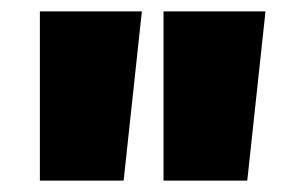

<svg xmlns="http://www.w3.org/2000/svg" viewBox="-20 -690 517 337"><path d="M414 -373H267V-670H446ZM197 -373H50V-670H229Z"/></svg>

Font: Work Sans Black
Style: Regular
Weight: 900
Designer: Wei Huang
Foundry: Wei Huang
Version: Version 1.500